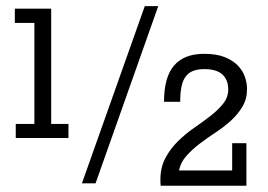

<svg xmlns="http://www.w3.org/2000/svg" viewBox="-20 -591 865 619"><path d="M446.8 -571.3H490.2L288.1 0H244.1ZM30.8 -191.4H90.8V-517.1H27.8V-563H145V-191.4H200.7V-146H30.8ZM728.5 -129.4H774.4V7.8H498Q497.6 2.9 497.3 -1.7Q497.1 -6.3 497.1 -11.2Q497.1 -51.3 513.2 -81.5Q529.3 -111.8 553.7 -135.7Q578.1 -159.7 606.4 -179.2Q634.8 -198.7 659.2 -217.8Q683.6 -236.8 699.7 -257.1Q715.8 -277.3 715.8 -302.7Q715.8 -333.5 697 -350.8Q678.2 -368.2 638.7 -368.2Q617.2 -368.2 602.3 -362.3Q587.4 -356.4 578.1 -343.5Q568.8 -330.6 564.9 -310.5Q561 -290.5 561 -262.7H508.8Q508.8 -342.3 541.3 -379.9Q573.7 -417.5 638.2 -417.5Q677.7 -417.5 704.1 -407Q730.5 -396.5 746.6 -379.9Q762.7 -363.3 769.5 -343.3Q776.4 -323.2 776.4 -304.2Q776.4 -272 761.7 -247.3Q747.1 -222.7 724.6 -202.1Q702.1 -181.6 675.3 -164.1Q648.4 -146.5 624 -127.9Q599.6 -109.4 581.1 -88.6Q562.5 -67.9 557.1 -41.5H728.5Z"/></svg>

Font: Rokkitt
Style: Regular
Weight: 400
Version: Version 1.2; ttfautohint (v1.5) -l 7 -r 28 -G 50 -x 13 -D la